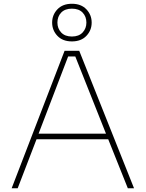

<svg xmlns="http://www.w3.org/2000/svg" viewBox="-20 -1000 774 1020"><path d="M439 -809.5Q411 -780 362 -780Q313 -780 285 -809.5Q257 -839 257 -880Q257 -921 285 -950.5Q313 -980 362 -980Q411 -980 439 -950.5Q467 -921 467 -880Q467 -839 439 -809.5ZM439 -880Q439 -912 419 -933Q399 -954 362 -954Q325 -954 305 -933Q285 -912 285 -880Q285 -849 305 -827.5Q325 -806 362 -806Q399 -806 419 -827.5Q439 -849 439 -880ZM42 0 323 -730H401L692 0H659L555 -260H174L74 0ZM185 -290H543L380 -700H342Z"/></svg>

Font: Sora Thin
Style: Regular
Weight: 32
Designer: Jonathan Barnbrook, Julián Moncada
Foundry: Barnbrook Fonts
Version: Version 2.000